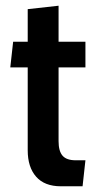

<svg xmlns="http://www.w3.org/2000/svg" viewBox="-20 -642 339 672"><path d="M77 -116V-406H16L26 -496H77V-610L185 -622V-496H279V-406H185V-148Q185 -113 199 -97Q213 -81 245 -81H279L269 10H193Q136 10 106.5 -23.5Q77 -57 77 -116Z"/></svg>

Font: Cabin Condensed SemiBold
Style: Regular
Weight: 600
Width: 3
Designer: Pablo Impallari
Foundry: Pablo Impallari. http://www.impallari.com Igino Marini. http://www.ikern.com
Version: Version 2.001